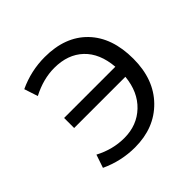

<svg xmlns="http://www.w3.org/2000/svg" viewBox="-142 -666 811 811"><g transform="rotate(-45 263.5 -260.0)"><path d="M103 -230V-290H409Q402 -376 353 -422.5Q304 -469 223 -469Q157 -469 90 -434L70 -495Q145 -530 227 -530Q349 -530 418 -458.5Q487 -387 487 -260Q487 -137 415 -63.5Q343 10 227 10Q145 10 70 -25L90 -84Q154 -50 223 -50Q299 -50 350 -98.5Q401 -147 409 -230Z"/></g></svg>

Font: Mplus 1p
Style: Regular
Weight: 400
Version: Version 1.061